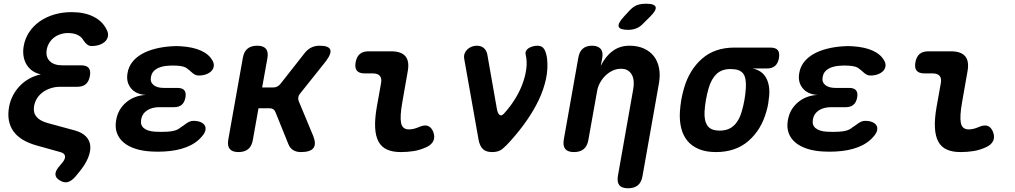

<svg xmlns="http://www.w3.org/2000/svg" viewBox="-20 -805 5440 1029"><path d="M426.4 -590.1Q416.6 -607.9 395.5 -617.9Q374.5 -627.9 344.2 -627.9Q322.8 -627.9 303.2 -621.3Q283.6 -614.8 268.8 -603.1Q254 -591.5 244 -575Q233.9 -558.6 230.6 -539.2Q223.7 -501.1 246.1 -478Q268.4 -454.9 314.3 -454.9H414.7Q443.8 -454.9 455.4 -440.7Q467.1 -426.5 461.7 -397.4Q456.3 -368.3 439.9 -354.1Q423.5 -339.9 394.4 -339.9H302.9Q276.2 -339.9 252.5 -332.3Q228.7 -324.7 210.1 -311.3Q191.4 -298 179.2 -279Q167 -260.1 162.7 -237Q156.8 -202.9 174.7 -180.2Q192.6 -157.4 234.9 -145.7L381.1 -105.9Q419.6 -95.3 440.4 -74Q461.1 -52.7 463.8 -23.5Q466.4 5.7 452 41.1Q437.5 76.6 404.9 116.2L383.8 141.9Q363.5 165.2 343.4 170.6Q323.3 176 301.3 162.5Q278.3 149 277.1 130.6Q276 112.2 295.6 88.9L316.2 64.1Q330.7 45.7 328.3 31.2Q326 16.7 304.9 10.5L177.4 -25.1Q88.8 -49.5 51.8 -101.7Q14.8 -154 28.5 -231.4Q34.5 -265.1 49.8 -294.1Q65.2 -323.1 87.7 -346.1Q110.2 -369.1 138.7 -384.5Q167.2 -399.8 199.2 -406.5Q172.8 -411.8 153.4 -425.6Q134.1 -439.4 122.1 -459.4Q110.1 -479.4 106.1 -504.9Q102.1 -530.4 107.1 -558.4Q114.1 -598.4 135.9 -631.9Q157.8 -665.4 191.8 -689.6Q225.9 -713.7 269.8 -726.9Q313.7 -740 363.8 -740Q432.8 -740 480.7 -715.9Q528.6 -691.7 549.7 -649.5Q560.4 -631.6 559 -615Q557.5 -598.4 546.5 -586Q535.5 -573.6 516.1 -565.9Q496.8 -558.3 470.3 -558.3Q458.4 -558.3 447.9 -565.8Q437.4 -573.4 426.4 -590.1Z M1118.2 -481.4Q1127.4 -465.9 1125.8 -451.1Q1124.1 -436.2 1113.8 -425.2Q1103.5 -414.2 1085.8 -407.2Q1068 -400.3 1044.3 -400.3Q1034.4 -400.3 1027.1 -403.9Q1019.8 -407.5 1013.2 -412.6Q1006.6 -417.7 1000.1 -423.9Q993.7 -430.1 984.8 -436Q977.5 -443.6 964 -447.5Q950.6 -451.5 931.9 -452.8Q919.2 -453.8 906.6 -453.8Q894.1 -453.8 881.4 -452.8Q843.5 -450.5 818.6 -435.7Q793.7 -420.9 789.1 -392.9Q783.5 -366 802.3 -349.9Q821 -333.8 858.2 -333.8H931.3Q956.9 -333.8 967.7 -321.2Q978.5 -308.5 973.8 -282.2Q968.7 -255.9 953.7 -243.2Q938.7 -230.6 912.4 -230.6H834.2Q794.1 -230.6 767.8 -213Q741.5 -195.5 736.6 -165Q731 -134.4 751.2 -118Q771.4 -101.5 811.2 -99.2Q827.7 -98.2 844.4 -98.2Q861 -98.2 877.5 -99.2Q900.1 -100.5 917.2 -105.5Q934.4 -110.5 945.9 -120.6Q955.8 -126.5 964.3 -133Q972.8 -139.6 980.8 -144.9Q988.8 -150.1 997.3 -153.7Q1005.8 -157.3 1016.3 -157.3Q1040 -157.3 1055.6 -150.4Q1071.1 -143.4 1077.5 -132.4Q1083.9 -121.4 1080.8 -106.5Q1077.7 -91.7 1063.4 -75.2Q1032.2 -37.2 979.9 -16.7Q927.5 3.7 859.3 7Q842.8 8 826 8Q809.2 8 793 7Q743.9 4.7 705.4 -7.9Q667 -20.4 641.7 -42.1Q616.5 -63.8 606.1 -94Q595.7 -124.2 602.7 -161.9Q612.7 -219.8 656.4 -256.6Q700.1 -293.4 762.5 -296.3Q709 -298.9 681.9 -332.2Q654.8 -365.6 663.5 -413.3Q668.8 -446.2 688.5 -471.7Q708.3 -497.2 739.2 -515Q770.2 -532.9 811 -543.4Q851.8 -554 899.6 -557Q912.3 -558 925.2 -558Q938.1 -558 950.1 -557Q1013.4 -553 1056.2 -534.1Q1098.9 -515.2 1118.2 -481.4Z M1257.8 10Q1225.3 10 1211.6 -6.3Q1197.9 -22.5 1203.3 -56L1281.3 -494Q1286.7 -527.5 1306 -543.7Q1325.3 -560 1358.8 -560Q1391.3 -560 1405 -543.7Q1418.7 -527.5 1413.3 -494L1384.9 -336.3H1444.7Q1456.8 -336.3 1466.4 -341.4Q1475.9 -346.4 1483.9 -356.5L1610.2 -517.3Q1626.4 -539 1646.8 -549.5Q1667.3 -560 1692.3 -560Q1741.7 -560 1749.9 -539.1Q1758 -518.3 1725.3 -475.3L1588.1 -303.3Q1580.1 -293.2 1578.6 -282.9Q1577.1 -272.7 1581.1 -262.6L1658.4 -77Q1675.9 -33.3 1659.8 -11.7Q1643.7 10 1592.3 10Q1567.6 10 1550.5 -0.9Q1533.5 -11.7 1525.1 -33.7L1456.2 -204.2Q1452.2 -214.3 1444.5 -219.5Q1436.8 -224.7 1424.7 -224.7H1365.3L1335.3 -56Q1329.9 -22.5 1310.6 -6.3Q1291.3 10 1257.8 10Z M2136 -256.2Q2122.6 -180.7 2129.6 -146.1Q2136.6 -111.5 2171.3 -111.5Q2183.4 -111.5 2196.7 -114.5Q2210 -117.4 2225.6 -124.3Q2256.7 -137.7 2274.9 -129.6Q2293 -121.5 2302.1 -97.6Q2312.2 -70.6 2302.6 -50.1Q2293 -29.5 2266.7 -17.1Q2232.4 -1 2198.4 4.5Q2164.3 10 2127.7 10Q2084.3 10 2054.4 -3.4Q2024.6 -16.7 2008.7 -46Q1992.8 -75.3 1990.5 -121.6Q1988.2 -167.8 1999.6 -232.9L2021.9 -357.6Q2027.3 -384.6 2016 -398.1Q2004.7 -411.6 1977.7 -411.6H1934.5Q1904.7 -411.6 1892.7 -426.3Q1880.7 -441 1885.8 -470.8Q1891.2 -500.6 1908.1 -515.3Q1925 -530 1954.8 -530H2076Q2131 -530 2153.1 -503.1Q2175.2 -476.3 2165.1 -422Z M2467.9 -489.8Q2465.2 -506.1 2470.3 -518.9Q2475.4 -531.8 2485.5 -541Q2495.7 -550.3 2508.7 -555.1Q2521.7 -560 2534.4 -560Q2558.7 -560 2573 -547.5Q2587.3 -535 2591.7 -513.1L2642.2 -225.6Q2646.9 -197.3 2657 -189.5Q2667 -181.6 2680.1 -195.3Q2713 -231 2738.5 -271.6Q2764.1 -312.1 2779.8 -354.2Q2795.6 -396.3 2800.7 -436.9Q2805.8 -477.4 2797.1 -513.1Q2794.7 -524.2 2799.6 -532.8Q2804.5 -541.4 2813.8 -547.3Q2823.1 -553.2 2835.9 -556.6Q2848.8 -560 2860.6 -560Q2885.7 -560 2896.9 -541.2Q2908 -522.4 2912.1 -489.8Q2917.8 -436 2905.9 -380.8Q2893.9 -325.7 2868 -270.5Q2842 -215.4 2803.8 -160.3Q2765.5 -105.1 2717.3 -51.3Q2693 -23.6 2672.7 -6.8Q2652.4 10 2618 10Q2583.9 10 2567.5 -6.6Q2551.2 -23.1 2545.1 -54.8Z M3133.4 -56Q3128 -22.5 3108.7 -6.3Q3089.4 10 3055.9 10Q3023.4 10 3009.7 -6.3Q2996 -22.5 3001.4 -56L3079.4 -495.4Q3084.8 -528.2 3103.4 -544.1Q3122 -560 3152.7 -560Q3183.1 -560 3198.2 -544.1Q3213.3 -528.2 3207.9 -495.4L3199.7 -451.8Q3224.8 -503.3 3263.5 -531.6Q3302.1 -560 3352.9 -560Q3398.2 -560 3431.5 -544.7Q3464.7 -529.5 3485.1 -502.7Q3505.4 -476 3512.2 -439.2Q3519 -402.5 3511.7 -359.5L3423.5 138Q3418.1 171.5 3398.8 187.8Q3379.5 204 3346 204Q3312.8 204 3299.4 187.8Q3286.1 171.5 3291.5 138L3374.3 -330.7Q3377.6 -350.4 3376.1 -369.3Q3374.7 -388.3 3367 -403.1Q3359.3 -418 3345 -427.2Q3330.7 -436.5 3308.2 -436.5Q3284 -436.5 3262.4 -426.1Q3240.7 -415.7 3223.5 -398.5Q3206.3 -381.3 3194.8 -359.6Q3183.2 -337.9 3179.9 -315.3ZM3427.4 -679.1Q3409.8 -660.5 3389.9 -652.8Q3369.9 -645 3346.9 -645Q3301.6 -645 3295.8 -662.3Q3290.1 -679.5 3323.9 -716L3354.2 -748.9Q3375.3 -771.3 3395.6 -778.1Q3415.9 -785 3442.7 -785Q3488.6 -785 3493.8 -767.4Q3499 -749.9 3463.9 -715.5Z M4013.8 -437.9Q4063.9 -427.4 4085.6 -388.3Q4107.3 -349.2 4102.3 -291Q4100.3 -270 4097 -249Q4093.6 -228 4087.1 -207Q4060.1 -109.5 3991.5 -49.8Q3922.9 10 3817.1 10Q3764.2 10 3726.2 -5.7Q3688.2 -21.4 3664.6 -49.6Q3641 -77.8 3630.9 -118.2Q3620.9 -158.6 3623.9 -207Q3625.9 -238.5 3631.3 -270Q3636.8 -301.5 3646.1 -333Q3674.5 -430.8 3742.4 -490.4Q3810.3 -550 3916.1 -550H4108.8Q4137.2 -550 4148.3 -536.3Q4159.4 -522.7 4154.7 -494.3Q4150 -465.9 4133.8 -451.9Q4117.6 -437.9 4089.2 -437.9ZM3837.4 -105Q3861.5 -105 3880.1 -111.9Q3898.8 -118.8 3912.9 -132Q3927.1 -145.1 3937.6 -163.9Q3948.2 -182.6 3955.1 -207Q3964.4 -238.5 3969.8 -270Q3975.3 -301.5 3977.3 -333Q3980.6 -388.8 3962.1 -411.9Q3943.7 -435 3895.8 -435Q3847.9 -435 3820.1 -408.4Q3792.3 -381.8 3778.1 -333Q3768.8 -301.5 3763.4 -270Q3757.9 -238.5 3755.9 -207Q3753.3 -158.2 3771.4 -131.6Q3789.5 -105 3837.4 -105Z M4718.2 -481.4Q4727.4 -465.9 4725.8 -451.1Q4724.1 -436.2 4713.8 -425.2Q4703.5 -414.2 4685.8 -407.2Q4668 -400.3 4644.3 -400.3Q4634.4 -400.3 4627.1 -403.9Q4619.8 -407.5 4613.2 -412.6Q4606.6 -417.7 4600.1 -423.9Q4593.7 -430.1 4584.8 -436Q4577.5 -443.6 4564 -447.5Q4550.6 -451.5 4531.9 -452.8Q4519.2 -453.8 4506.6 -453.8Q4494.1 -453.8 4481.4 -452.8Q4443.5 -450.5 4418.6 -435.7Q4393.7 -420.9 4389.1 -392.9Q4383.5 -366 4402.3 -349.9Q4421 -333.8 4458.2 -333.8H4531.3Q4556.9 -333.8 4567.7 -321.2Q4578.5 -308.5 4573.8 -282.2Q4568.7 -255.9 4553.7 -243.2Q4538.7 -230.6 4512.4 -230.6H4434.2Q4394.1 -230.6 4367.8 -213Q4341.5 -195.5 4336.6 -165Q4331 -134.4 4351.2 -118Q4371.4 -101.5 4411.2 -99.2Q4427.7 -98.2 4444.4 -98.2Q4461 -98.2 4477.5 -99.2Q4500.1 -100.5 4517.2 -105.5Q4534.4 -110.5 4545.9 -120.6Q4555.8 -126.5 4564.3 -133Q4572.8 -139.6 4580.8 -144.9Q4588.8 -150.1 4597.3 -153.7Q4605.8 -157.3 4616.3 -157.3Q4640 -157.3 4655.6 -150.4Q4671.1 -143.4 4677.5 -132.4Q4683.9 -121.4 4680.8 -106.5Q4677.7 -91.7 4663.4 -75.2Q4632.2 -37.2 4579.9 -16.7Q4527.5 3.7 4459.3 7Q4442.8 8 4426 8Q4409.2 8 4393 7Q4343.9 4.7 4305.4 -7.9Q4267 -20.4 4241.7 -42.1Q4216.5 -63.8 4206.1 -94Q4195.7 -124.2 4202.7 -161.9Q4212.7 -219.8 4256.4 -256.6Q4300.1 -293.4 4362.5 -296.3Q4309 -298.9 4281.9 -332.2Q4254.8 -365.6 4263.5 -413.3Q4268.8 -446.2 4288.5 -471.7Q4308.3 -497.2 4339.2 -515Q4370.2 -532.9 4411 -543.4Q4451.8 -554 4499.6 -557Q4512.3 -558 4525.2 -558Q4538.1 -558 4550.1 -557Q4613.4 -553 4656.2 -534.1Q4698.9 -515.2 4718.2 -481.4Z M5136 -256.2Q5122.6 -180.7 5129.6 -146.1Q5136.6 -111.5 5171.3 -111.5Q5183.4 -111.5 5196.7 -114.5Q5210 -117.4 5225.6 -124.3Q5256.7 -137.7 5274.9 -129.6Q5293 -121.5 5302.1 -97.6Q5312.2 -70.6 5302.6 -50.1Q5293 -29.5 5266.7 -17.1Q5232.4 -1 5198.4 4.5Q5164.3 10 5127.7 10Q5084.3 10 5054.4 -3.4Q5024.6 -16.7 5008.7 -46Q4992.8 -75.3 4990.5 -121.6Q4988.2 -167.8 4999.6 -232.9L5021.9 -357.6Q5027.3 -384.6 5016 -398.1Q5004.7 -411.6 4977.7 -411.6H4934.5Q4904.7 -411.6 4892.7 -426.3Q4880.7 -441 4885.8 -470.8Q4891.2 -500.6 4908.1 -515.3Q4925 -530 4954.8 -530H5076Q5131 -530 5153.1 -503.1Q5175.2 -476.3 5165.1 -422Z"/></svg>

Font: Maple Mono
Style: Italic
Weight: 400
Italic angle: -10°
Monospace: yes
Designer: subframe7536
Version: Version 7.300